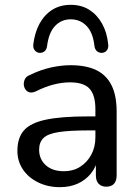

<svg xmlns="http://www.w3.org/2000/svg" viewBox="-20 -766 573 795"><path d="M228 9Q178 9 137.5 -11Q97 -31 74.5 -65Q52 -99 52 -141Q52 -195 79 -226Q106 -257 170 -270.5Q234 -284 342 -284H389V-226H344Q267 -226 222.5 -219Q178 -212 160 -194.5Q142 -177 142 -146Q142 -107 169.5 -82Q197 -57 245 -57Q283 -57 312 -75.5Q341 -94 358 -125.5Q375 -157 375 -198V-313Q375 -372 351 -398.5Q327 -425 270 -425Q237 -425 202 -416Q167 -407 129 -388Q114 -381 103 -383.5Q92 -386 85.5 -395.5Q79 -405 78.5 -416.5Q78 -428 83.5 -439Q89 -450 103 -455Q147 -477 190.5 -486.5Q234 -496 272 -496Q337 -496 379 -475.5Q421 -455 442 -412.5Q463 -370 463 -304V-40Q463 -17 452 -5Q441 7 420 7Q400 7 388.5 -5Q377 -17 377 -40V-111H386Q378 -74 356 -47Q334 -20 301.5 -5.5Q269 9 228 9ZM144 -547Q132 -548 124 -557.5Q116 -567 118 -583Q124 -632 144 -668.5Q164 -705 196.5 -725.5Q229 -746 273 -746Q317 -746 349.5 -725.5Q382 -705 402.5 -668.5Q423 -632 428 -583Q430 -567 422.5 -557.5Q415 -548 402 -547Q390 -547 381.5 -554Q373 -561 371 -576Q365 -631 338.5 -658.5Q312 -686 273 -686Q234 -686 208 -658.5Q182 -631 175 -576Q173 -561 165 -554Q157 -547 144 -547Z"/></svg>

Font: Nunito Medium
Style: Regular
Weight: 500
Designer: Vernon Adams
Foundry: Vernon Adams
Version: Version 3.601